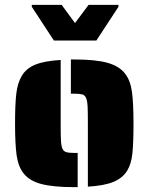

<svg xmlns="http://www.w3.org/2000/svg" viewBox="-20 -763 612 791"><path d="M342 -254Q342 -305 341 -322Q340 -346 335 -358.5Q330 -371 319 -374Q307 -377 286 -377H272V-518H286Q373 -518 422 -504.5Q471 -491 495 -460Q517 -432 523.5 -385.5Q530 -339 530 -254Q530 -175 525.5 -131.5Q521 -88 504 -60Q485 -29 447 -13.5Q409 2 342 6ZM77 -49Q55 -77 48.5 -123Q42 -169 42 -254Q42 -332 47 -376Q52 -420 69 -449Q87 -481 125 -496.5Q163 -512 230 -516V-254Q230 -203 231 -187Q232 -163 237 -151Q242 -139 254 -136Q264 -133 286 -133H300V8H286Q199 8 150 -5Q101 -18 77 -49ZM111 -735V-743H234L289 -668L345 -743H468V-735L377 -596H202Z"/></svg>

Font: Saira Stencil
Style: Regular
Weight: 400
Designer: Hector Gatti with collaboration of the Omnibus-Type team
Foundry: Omnibus-Type
Version: Version 1.003